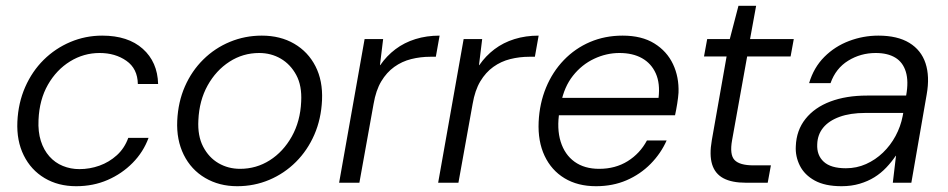

<svg xmlns="http://www.w3.org/2000/svg" viewBox="-20 -631 3273 663"><path d="M243 12Q181 12 134 -16Q87 -44 62 -94.5Q37 -145 40 -211Q43 -276 67 -330.5Q91 -385 131 -424.5Q171 -464 223 -486Q275 -508 333 -508Q422 -508 473 -462.5Q524 -417 526 -341H456Q455 -394 416.5 -421Q378 -448 324 -448Q269 -448 222 -419Q175 -390 145.5 -338.5Q116 -287 113 -217Q111 -176 121 -144.5Q131 -113 150.5 -91Q170 -69 197 -58Q224 -47 254 -47Q290 -47 323.5 -59Q357 -71 383.5 -95Q410 -119 423 -155H493Q475 -106 438 -68.5Q401 -31 351.5 -9.5Q302 12 243 12Z M799 12Q737 12 688.5 -16.5Q640 -45 614.5 -96.5Q589 -148 592 -214Q595 -279 618.5 -332.5Q642 -386 682 -425.5Q722 -465 774 -486.5Q826 -508 884 -508Q948 -508 996 -480Q1044 -452 1069.5 -402Q1095 -352 1092 -285Q1089 -220 1065.5 -166Q1042 -112 1002 -72Q962 -32 910 -10Q858 12 799 12ZM809 -48Q865 -48 911.5 -77.5Q958 -107 987.5 -159.5Q1017 -212 1020 -280Q1023 -335 1003 -372Q983 -409 949.5 -428.5Q916 -448 875 -448Q819 -448 772.5 -418Q726 -388 697 -336Q668 -284 665 -216Q662 -162 681.5 -124.5Q701 -87 734.5 -67.5Q768 -48 809 -48Z M1151 0 1239 -496H1303L1292 -406H1293Q1315 -438 1345.5 -461Q1376 -484 1414.5 -496Q1453 -508 1498 -508L1485 -435H1466Q1432 -435 1400 -427Q1368 -419 1341.5 -400Q1315 -381 1296.5 -350Q1278 -319 1270 -272L1221 0Z M1493 0 1581 -496H1645L1634 -406H1635Q1657 -438 1687.5 -461Q1718 -484 1756.5 -496Q1795 -508 1840 -508L1827 -435H1808Q1774 -435 1742 -427Q1710 -419 1683.5 -400Q1657 -381 1638.5 -350Q1620 -319 1612 -272L1563 0Z M2038 12Q1975 12 1929.5 -15.5Q1884 -43 1860.5 -93Q1837 -143 1840 -210Q1843 -274 1865.5 -328.5Q1888 -383 1927 -423.5Q1966 -464 2017.5 -486Q2069 -508 2130 -508Q2196 -508 2239.5 -481Q2283 -454 2304 -409.5Q2325 -365 2323 -311Q2322 -295 2318.5 -273Q2315 -251 2311 -233H1896L1906 -293H2254Q2260 -343 2244.5 -377.5Q2229 -412 2197 -430Q2165 -448 2119 -448Q2074 -448 2031.5 -428Q1989 -408 1958.5 -369.5Q1928 -331 1917 -274L1912 -247Q1902 -187 1916 -142Q1930 -97 1964 -72.5Q1998 -48 2049 -48Q2105 -48 2147.5 -74.5Q2190 -101 2214 -146H2282Q2262 -101 2226.5 -65Q2191 -29 2143.5 -8.5Q2096 12 2038 12Z M2556 0Q2507 0 2478 -15.5Q2449 -31 2439 -63.5Q2429 -96 2438 -147L2489 -436H2411L2422 -496H2500L2530 -611H2591L2570 -496H2721L2710 -436H2560L2508 -147Q2499 -97 2516.5 -78.5Q2534 -60 2582 -60H2642L2631 0Z M2886 12Q2829 12 2793.5 -7.5Q2758 -27 2742 -59Q2726 -91 2728 -126Q2730 -181 2761.5 -220.5Q2793 -260 2847.5 -280.5Q2902 -301 2974 -301H3109Q3118 -350 3108 -383Q3098 -416 3071.5 -432Q3045 -448 3004 -448Q2952 -448 2909 -421.5Q2866 -395 2848 -344H2774Q2790 -398 2826.5 -434.5Q2863 -471 2912 -489.5Q2961 -508 3013 -508Q3079 -508 3120 -483Q3161 -458 3176 -412.5Q3191 -367 3180 -305L3127 0H3063L3074 -93H3073Q3059 -72 3040.5 -52.5Q3022 -33 2999.5 -19Q2977 -5 2948.5 3.5Q2920 12 2886 12ZM2901 -50Q2938 -50 2970.5 -64.5Q3003 -79 3029 -104Q3055 -129 3072.5 -161.5Q3090 -194 3097 -230L3099 -241H2968Q2916 -241 2879 -227.5Q2842 -214 2822.5 -190Q2803 -166 2802 -133Q2800 -95 2824.5 -72.5Q2849 -50 2901 -50Z"/></svg>

Font: DM Sans 28pt Light
Style: Italic
Weight: 300
Italic angle: -10°
Version: Version 4.004;gftools[0.9.30]